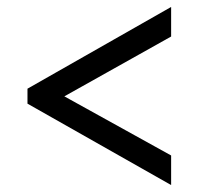

<svg xmlns="http://www.w3.org/2000/svg" viewBox="-20 -634 571 552"><path d="M59 -336 472 -102V-187L165 -357L472 -529V-614L59 -379Z"/></svg>

Font: Noto Serif Sinhala SemiCondensed ExtraBold
Style: Regular
Weight: 800
Width: 4
Designer: Jelle Bosma - Monotype Design Team
Foundry: Monotype Imaging Inc.
Version: Version 2.007